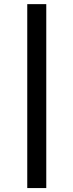

<svg xmlns="http://www.w3.org/2000/svg" viewBox="-20 -827 362 946"><path d="M208 99.6H114.3V-806.6H208Z"/></svg>

Font: Pretendard JP Medium
Style: Regular
Weight: 500
Designer: Base glyphs from Inter by Rasmus Andersson; Hangeul glyphs from Noto Sans CJK(Source Han Sans) by Jang Soo-young and Kan
Foundry: Kil Hyung-jin
Version: Version 1.309